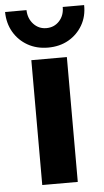

<svg xmlns="http://www.w3.org/2000/svg" viewBox="-64 -785 446 820"><g transform="rotate(-5 159.5 -375.0)"><path d="M83.5 0V-535.2H235.8V0ZM159.7 -582.5Q110.8 -582.5 72.5 -604.2Q34.2 -626 12.2 -663.8Q-9.8 -701.7 -10.3 -750H81.5Q82.5 -713.9 104.7 -689.9Q127 -666 159.7 -666Q193.4 -666 215.3 -689.9Q237.3 -713.9 236.8 -750H328.6Q329.6 -701.7 307.6 -663.8Q285.6 -626 247.6 -604.2Q209.5 -582.5 159.7 -582.5Z"/></g></svg>

Font: Reddit Sans Condensed ExtraBold
Style: Regular
Weight: 800
Designer: Stephen Hutchings
Foundry: Reddit
Version: Version 1.014